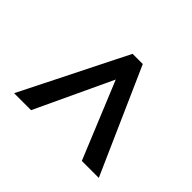

<svg xmlns="http://www.w3.org/2000/svg" viewBox="-126 -774 824 824"><g transform="rotate(-45 286.0 -362.0)"><path d="M46 -208V-105L525 -317V-379L46 -619V-516L396 -352Z"/></g></svg>

Font: Noto Sans Sinhala SemiBold
Style: Regular
Weight: 600
Designer: Jelle Bosma - Monotype Design Team
Foundry: Monotype Imaging Inc.
Version: Version 2.006